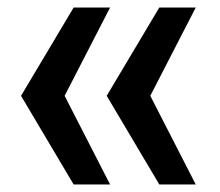

<svg xmlns="http://www.w3.org/2000/svg" viewBox="-20 -549 585 511"><path d="M176 -58 36 -294 176 -529H273L152 -294L273 -58ZM404 -58 264 -294 404 -529H501L380 -294L501 -58Z"/></svg>

Font: Hubot Sans Medium
Style: Regular
Weight: 500
Designer: Deni Anggara
Foundry: GitHub, Inc., Subsidiary of Microsoft Corporation
Version: Version 2.000